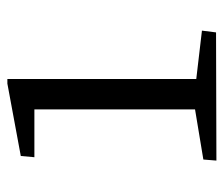

<svg xmlns="http://www.w3.org/2000/svg" viewBox="-64 -554 618 531"><g transform="rotate(-90 245.5 -289.0)"><path d="M292 -578.1V-55.7L425.8 -40L420.9 -1L66.4 0L69.3 -36.1L208 -59.1V-503.4H75.7L79.1 -541L279.3 -578.1Z"/></g></svg>

Font: Neuton
Style: Regular
Weight: 400
Designer: Brian M Zick
Version: Version 1.3